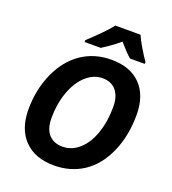

<svg xmlns="http://www.w3.org/2000/svg" viewBox="-165 -1053 1059 1185"><g transform="rotate(20 365.0 -460.5)"><path d="M425.8 -599.1C464.2 -599.1 494 -586.5 515.1 -561.3C536.3 -536.1 546.9 -500.3 546.9 -454.1C546.9 -389.6 537.8 -331.5 519.5 -279.8C501.3 -228 476 -188 443.6 -159.7C411.2 -131.3 375.3 -117.2 335.9 -117.2C296.5 -117.2 266 -129.4 244.4 -153.8C222.7 -178.2 211.9 -214.4 211.9 -262.2C211.9 -323.1 221.3 -379.6 240 -431.6C258.7 -483.7 284.5 -524.7 317.4 -554.4C350.3 -584.2 386.4 -599.1 425.8 -599.1ZM699.2 -458C699.2 -542.3 676.4 -607.9 630.9 -654.8C585.3 -701.7 521 -725.1 438 -725.1C363.8 -725.1 298.3 -705.7 241.7 -667C185.1 -628.3 140.6 -572.7 108.4 -500.2C76.2 -427.8 60.1 -348.5 60.1 -262.2C60.1 -176.9 83.4 -110.3 130.1 -62.3C176.8 -14.2 241.9 9.8 325.2 9.8C398.1 9.8 462.6 -8.8 518.6 -45.9C574.5 -83 618.7 -137.9 650.9 -210.7C683.1 -283.4 699.2 -365.9 699.2 -458ZM638.7 -771V-783.2C622.4 -806.6 605.8 -832.8 588.9 -861.6C571.9 -890.4 559.9 -913.6 552.7 -931.2H387.7C370.8 -909.7 347.7 -884.3 318.4 -855C289.1 -825.7 264.2 -801.8 243.7 -783.2V-771H349.6C391 -797 428.7 -824.4 462.9 -853C495.1 -815.6 521.5 -788.2 542 -771Z"/></g></svg>

Font: OpenSans
Style: Bold Italic
Weight: 700
Italic angle: -12°
Foundry: Ascender Corporation
Version: Version 1.10; ttfautohint (v1.2) -l 8 -r 50 -G 200 -x 14 -D 